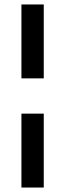

<svg xmlns="http://www.w3.org/2000/svg" viewBox="-20 -740 292 860"><path d="M76 -389V-720H176V-389ZM76 100V-231H176V100Z"/></svg>

Font: DM Sans 9pt Medium
Style: Regular
Weight: 500
Version: Version 4.004;gftools[0.9.30]